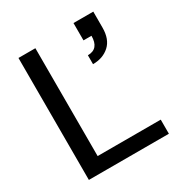

<svg xmlns="http://www.w3.org/2000/svg" viewBox="-168 -836 901 956"><g transform="rotate(-30 282.5 -357.5)"><path d="M66.9 0V-701.2H164.1V-81.1H526.9V0ZM437 -615.2H391.1V-714.8H504.9V-623Q504.9 -556.2 467.8 -522.5Q430.7 -488.8 373 -488.8V-540Q437 -540 437 -615.2Z"/></g></svg>

Font: LT Superior Med
Style: Regular
Weight: 500
Designer: Daniel Lyons
Foundry: LyonsType
Version: Version 1.000